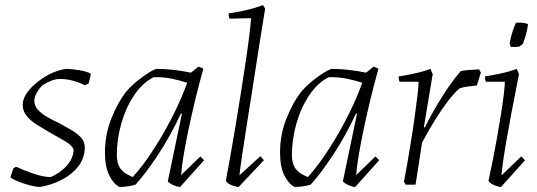

<svg xmlns="http://www.w3.org/2000/svg" viewBox="-20 -732 2129 761"><path d="M139 9Q124 9 102 3.5Q80 -2 57.5 -10.5Q35 -19 21 -29L33 -65L44 -71Q72 -58 110.5 -44.5Q149 -31 181 -30Q218 -46 244 -74.5Q270 -103 272 -139Q265 -157 237 -173Q209 -189 179 -206Q153 -221 128 -236.5Q103 -252 86.5 -271.5Q70 -291 70 -316Q70 -338 84 -359.5Q98 -381 117 -397Q174 -448 241 -459Q262 -459 293 -454Q324 -449 340 -440L339 -432L331 -401L316 -394Q295 -405 269.5 -412Q244 -419 217 -419Q201 -419 183 -412Q165 -405 147 -393Q134 -380 125 -363Q116 -346 116 -333Q116 -312 131 -296Q146 -280 168.5 -267.5Q191 -255 214 -244Q238 -231 261.5 -217.5Q285 -204 300.5 -187.5Q316 -171 316 -149Q316 -106 291 -73.5Q266 -41 226 -20Q186 1 139 9Z M453 9Q429 -4 412.5 -38Q396 -72 396 -128Q396 -199 421.5 -262.5Q447 -326 478 -366Q499 -391 525 -412Q551 -433 573 -446Q595 -459 603 -459Q633 -459 668 -455Q703 -451 737 -444L767 -468L786 -460Q769 -399 753.5 -335Q738 -271 726 -213Q714 -155 706.5 -109Q699 -63 698 -38L774 -112L789 -97L694 9Q684 9 668 2Q652 -5 645 -13L701 -281L697 -282Q655 -192 606.5 -118.5Q558 -45 517 0Q503 4 487.5 6.5Q472 9 453 9ZM506 -30Q524 -49 551.5 -86Q579 -123 609.5 -173Q640 -223 669.5 -282Q699 -341 722 -404Q695 -413 661 -420Q627 -427 589 -426Q545 -404 512 -355Q479 -306 461 -243Q443 -180 443 -118Q443 -98 448.5 -81.5Q454 -65 465 -55Q471 -48 483 -41.5Q495 -35 506 -30Z M926 9Q916 9 899 2.5Q882 -4 875 -15Q882 -52 892 -108Q902 -164 913 -229.5Q924 -295 934.5 -362Q945 -429 954 -489Q963 -549 968.5 -594Q974 -639 975 -660L890 -658Q886 -666 886 -679Q912 -682 952 -691Q992 -700 1022 -712L1031 -698Q1020 -633 1008 -555.5Q996 -478 983.5 -398Q971 -318 959.5 -246Q948 -174 940 -119Q932 -64 929 -37L1012 -113L1026 -97Z M1147 9Q1123 -4 1106.5 -38Q1090 -72 1090 -128Q1090 -199 1115.5 -262.5Q1141 -326 1172 -366Q1193 -391 1219 -412Q1245 -433 1267 -446Q1289 -459 1297 -459Q1327 -459 1362 -455Q1397 -451 1431 -444L1461 -468L1480 -460Q1463 -399 1447.5 -335Q1432 -271 1420 -213Q1408 -155 1400.5 -109Q1393 -63 1392 -38L1468 -112L1483 -97L1388 9Q1378 9 1362 2Q1346 -5 1339 -13L1395 -281L1391 -282Q1349 -192 1300.5 -118.5Q1252 -45 1211 0Q1197 4 1181.5 6.5Q1166 9 1147 9ZM1200 -30Q1218 -49 1245.5 -86Q1273 -123 1303.5 -173Q1334 -223 1363.5 -282Q1393 -341 1416 -404Q1389 -413 1355 -420Q1321 -427 1283 -426Q1239 -404 1206 -355Q1173 -306 1155 -243Q1137 -180 1137 -118Q1137 -98 1142.5 -81.5Q1148 -65 1159 -55Q1165 -48 1177 -41.5Q1189 -35 1200 -30Z M1588 0 1581 -12Q1586 -36 1593 -76.5Q1600 -117 1608 -165.5Q1616 -214 1622.5 -261.5Q1629 -309 1634 -348Q1639 -387 1639 -408H1564Q1560 -416 1560 -429Q1586 -433 1621.5 -440.5Q1657 -448 1686 -459L1695 -438L1660 -228L1664 -227Q1695 -290 1733.5 -350.5Q1772 -411 1806 -450Q1819 -453 1837.5 -454.5Q1856 -456 1879 -457L1886 -444L1870 -393Q1859 -392 1837.5 -389.5Q1816 -387 1802 -382Q1783 -367 1756.5 -332.5Q1730 -298 1702.5 -253.5Q1675 -209 1653 -167L1627 0Z M1981 -408H1906Q1902 -416 1902 -429Q1928 -433 1963.5 -440.5Q1999 -448 2028 -459L2037 -438Q2002 -262 1985.5 -164.5Q1969 -67 1968 -37L2046 -112L2061 -97L1966 9Q1956 9 1940 2.5Q1924 -4 1916 -15Q1924 -50 1933 -95.5Q1942 -141 1950.5 -189Q1959 -237 1966 -281.5Q1973 -326 1977 -359.5Q1981 -393 1981 -408ZM2004 -546Q2002 -554 2000 -560Q2004 -584 2011.5 -606.5Q2019 -629 2025 -642Q2044 -643 2056 -641Q2068 -639 2073 -636Q2070 -612 2062.5 -587.5Q2055 -563 2052 -558Q2050 -556 2045 -552Q2040 -548 2036 -547Q2026 -545 2004 -546Z"/></svg>

Font: Labrada Lght
Style: Italic
Weight: 300
Italic angle: -7°
Designer: Mercedes Jáuregui
Foundry: Omnibus-Type Team
Version: Version 1.000; ttfautohint (v1.8.4.7-5d5b)